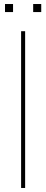

<svg xmlns="http://www.w3.org/2000/svg" viewBox="-20 -935 230 955"><path d="M105 -779.8V0H85V-779.8ZM185.1 -915V-875H145V-915ZM44.9 -915V-875H4.9V-915Z"/></svg>

Font: Cooper Hewitt
Style: Thin
Weight: 701
Designer: Village Type and Design LLC
Foundry: Cooper Hewitt Smithsonian Design Museum
Version: 1.000